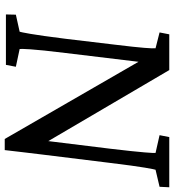

<svg xmlns="http://www.w3.org/2000/svg" viewBox="18 -748 735 811"><g transform="rotate(90 385.5 -342.5)"><path d="M608 -439 576 -179 276 -690H125L117 -649L184 -632C185 -617 183 -577 169 -463L144 -253C126 -107 116 -65 114 -58L42 -42L41 0H254L262 -42L187 -58C186 -65 186 -109 204 -253L241 -560L567 5H614C620 -51 627 -102 632 -147L668 -439C685 -581 695 -626 697 -632L769 -649L771 -690H559L551 -649L626 -632C627 -626 625 -581 608 -439Z"/></g></svg>

Font: TPK Tissa Web
Style: Italic
Weight: 400
Italic angle: -7°
Designer: Jacques Le Bailly, Suppakit Chalermlarp | Katatrad Co.,Ltd.
Foundry: Jacques Le Bailly, Cadson Demak Co.,Ltd.
Version: Version 5.000;Glyphs 3.1.2 (3151)